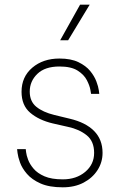

<svg xmlns="http://www.w3.org/2000/svg" viewBox="-20 -790 522 820"><path d="M271 -618H237L322 -770H363ZM248 10Q190 10 153 -6.5Q116 -23 95 -47.5Q74 -72 65.5 -96Q57 -120 55 -136.5Q53 -153 53 -153H90Q90 -153 91.5 -140Q93 -127 100 -108Q107 -89 123.5 -69.5Q140 -50 170 -37Q200 -24 248 -24Q306 -24 344 -56Q382 -88 382 -137Q382 -187 350 -212.5Q318 -238 271 -248L205 -263Q146 -277 109 -308.5Q72 -340 72 -398Q72 -462 118 -501Q164 -540 234 -540Q283 -540 315 -524.5Q347 -509 365 -487Q383 -465 391.5 -442.5Q400 -420 402 -404.5Q404 -389 404 -389H369Q369 -389 366 -406.5Q363 -424 351 -447.5Q339 -471 311.5 -488.5Q284 -506 234 -506Q172 -506 139.5 -474.5Q107 -443 107 -399Q107 -357 135 -334Q163 -311 212 -299L278 -283Q346 -267 382 -230.5Q418 -194 418 -137Q418 -97 396.5 -63.5Q375 -30 337 -10Q299 10 248 10Z"/></svg>

Font: Be Vietnam Pro Thin
Style: Regular
Weight: 100
Designer: Lam Bao, Tony Le, Vietanh Nguyen
Foundry: Yellow Type Foundry
Version: Version 1.002; ttfautohint (v1.8.3)